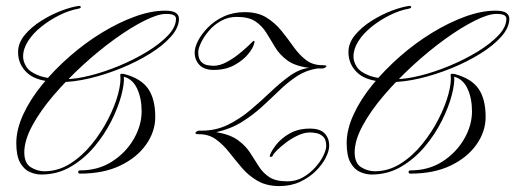

<svg xmlns="http://www.w3.org/2000/svg" viewBox="-20 -590 1754 648"><path d="M246 -570Q251 -571 252.5 -567Q254 -563 246 -561Q213 -555 180 -538.5Q147 -522 119 -499.5Q91 -477 74.5 -451Q58 -425 58 -399Q58 -382 69 -364.5Q80 -347 111 -335Q142 -323 202 -323Q236 -323 284 -335Q332 -347 382.5 -368Q433 -389 476.5 -415.5Q520 -442 547 -470.5Q574 -499 574 -527Q574 -534 567 -538.5Q560 -543 540 -543Q513 -543 467 -520Q421 -497 367 -458Q313 -419 259.5 -370Q206 -321 161 -268.5Q116 -216 89 -166Q62 -116 62 -76Q62 -39 84 -25.5Q106 -12 130 -12Q176 -12 216.5 -37.5Q257 -63 289.5 -103Q322 -143 345 -188Q368 -233 378.5 -272.5Q389 -312 386 -336Q385 -341 390.5 -341Q396 -341 400 -340Q456 -325 480 -290.5Q504 -256 504 -195Q504 -146 473 -102Q442 -58 385.5 -31Q329 -4 250 -4Q244 -4 244 -9.5Q244 -15 251 -15Q312 -15 358.5 -45Q405 -75 431.5 -121Q458 -167 458 -214Q458 -258 443 -290.5Q428 -323 398 -331Q400 -308 389.5 -268Q379 -228 356 -182Q333 -136 298.5 -95Q264 -54 219 -27.5Q174 -1 119 -1Q100 -1 80.5 -9.5Q61 -18 48 -41Q35 -64 35 -107Q35 -153 58.5 -204Q82 -255 123 -305Q164 -355 215.5 -400Q267 -445 323.5 -479.5Q380 -514 435 -534Q490 -554 537 -554Q563 -554 573.5 -546.5Q584 -539 584 -527Q584 -497 557 -466.5Q530 -436 485.5 -408.5Q441 -381 388 -359.5Q335 -338 282 -325.5Q229 -313 185 -313Q107 -313 74 -342Q41 -371 41 -414Q41 -445 63.5 -472Q86 -499 119.5 -520Q153 -541 187.5 -554Q222 -567 246 -570Z M1068 -370Q1086 -370 1080.5 -364.5Q1075 -359 1068 -359H1051Q1013 -353 982.5 -333Q952 -313 923.5 -285.5Q895 -258 864.5 -230Q834 -202 796.5 -178.5Q759 -155 710 -144Q757 -136 783 -117Q809 -98 824.5 -74Q840 -50 853.5 -28.5Q867 -7 888.5 7.5Q910 22 950 22Q979 22 1002.5 8.5Q1026 -5 1044 -25Q1062 -45 1071.5 -65Q1081 -85 1081 -97Q1081 -119 1071 -128.5Q1061 -138 1048.5 -140.5Q1036 -143 1026 -143Q1007 -143 985.5 -133Q964 -123 945.5 -109Q927 -95 914.5 -82.5Q902 -70 900 -64Q899 -61 894 -60.5Q889 -60 891 -66Q896 -81 912.5 -102Q929 -123 957.5 -139.5Q986 -156 1026 -156Q1060 -156 1075.5 -140Q1091 -124 1091 -98Q1091 -81 1079.5 -58Q1068 -35 1046 -13Q1024 9 993 23.5Q962 38 923 38Q880 38 849.5 20.5Q819 3 796.5 -23.5Q774 -50 753.5 -76Q733 -102 709 -119.5Q685 -137 652 -137Q636 -137 640.5 -143Q645 -149 652 -149H660Q709 -149 749.5 -169Q790 -189 825.5 -219Q861 -249 893.5 -280Q926 -311 958 -334Q990 -357 1023 -361Q976 -367 950 -386Q924 -405 909 -430Q894 -455 879.5 -478.5Q865 -502 842.5 -517.5Q820 -533 779 -533Q750 -533 726 -519.5Q702 -506 685 -486Q668 -466 658.5 -446Q649 -426 649 -414Q649 -392 658.5 -382Q668 -372 680.5 -370Q693 -368 701 -368Q721 -368 743 -379.5Q765 -391 784.5 -406.5Q804 -422 817 -434.5Q830 -447 832 -449Q836 -453 838 -452Q840 -451 838 -444Q835 -429 818 -408Q801 -387 771.5 -370.5Q742 -354 701 -354Q669 -354 653 -371Q637 -388 637 -413Q637 -430 648.5 -452.5Q660 -475 682 -497.5Q704 -520 735.5 -534.5Q767 -549 806 -549Q850 -549 879 -531Q908 -513 929.5 -486.5Q951 -460 970 -433Q989 -406 1012 -388Q1035 -370 1068 -370Z M1361 -570Q1366 -571 1367.5 -567Q1369 -563 1361 -561Q1328 -555 1295 -538.5Q1262 -522 1234 -499.5Q1206 -477 1189.5 -451Q1173 -425 1173 -399Q1173 -382 1184 -364.5Q1195 -347 1226 -335Q1257 -323 1317 -323Q1351 -323 1399 -335Q1447 -347 1497.5 -368Q1548 -389 1591.5 -415.5Q1635 -442 1662 -470.5Q1689 -499 1689 -527Q1689 -534 1682 -538.5Q1675 -543 1655 -543Q1628 -543 1582 -520Q1536 -497 1482 -458Q1428 -419 1374.5 -370Q1321 -321 1276 -268.5Q1231 -216 1204 -166Q1177 -116 1177 -76Q1177 -39 1199 -25.5Q1221 -12 1245 -12Q1291 -12 1331.5 -37.5Q1372 -63 1404.5 -103Q1437 -143 1460 -188Q1483 -233 1493.5 -272.5Q1504 -312 1501 -336Q1500 -341 1505.5 -341Q1511 -341 1515 -340Q1571 -325 1595 -290.5Q1619 -256 1619 -195Q1619 -146 1588 -102Q1557 -58 1500.5 -31Q1444 -4 1365 -4Q1359 -4 1359 -9.5Q1359 -15 1366 -15Q1427 -15 1473.5 -45Q1520 -75 1546.5 -121Q1573 -167 1573 -214Q1573 -258 1558 -290.5Q1543 -323 1513 -331Q1515 -308 1504.5 -268Q1494 -228 1471 -182Q1448 -136 1413.5 -95Q1379 -54 1334 -27.5Q1289 -1 1234 -1Q1215 -1 1195.5 -9.5Q1176 -18 1163 -41Q1150 -64 1150 -107Q1150 -153 1173.5 -204Q1197 -255 1238 -305Q1279 -355 1330.5 -400Q1382 -445 1438.5 -479.5Q1495 -514 1550 -534Q1605 -554 1652 -554Q1678 -554 1688.5 -546.5Q1699 -539 1699 -527Q1699 -497 1672 -466.5Q1645 -436 1600.5 -408.5Q1556 -381 1503 -359.5Q1450 -338 1397 -325.5Q1344 -313 1300 -313Q1222 -313 1189 -342Q1156 -371 1156 -414Q1156 -445 1178.5 -472Q1201 -499 1234.5 -520Q1268 -541 1302.5 -554Q1337 -567 1361 -570Z"/></svg>

Font: Kapakana
Style: Regular
Weight: 400
Designer: Kousuke Nagai
Version: Version 1.002